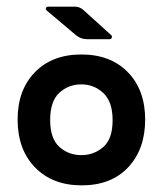

<svg xmlns="http://www.w3.org/2000/svg" viewBox="-20 -548 491 578"><path d="M121 -516Q117 -520 118.5 -524Q120 -528 125 -528H205Q220 -528 231 -518L315 -442Q318 -439 316.5 -434.5Q315 -430 309 -430H243Q224 -430 210 -441ZM226 10Q138 10 85.5 -44Q33 -98 33 -188Q33 -277 85 -330.5Q137 -384 225 -384Q313 -384 365 -330.5Q417 -277 417 -188Q417 -99 366 -44.5Q315 10 226 10ZM225 -81Q263 -81 291 -105.5Q319 -130 319 -186Q319 -242 291 -268Q263 -294 225 -294Q186 -294 158.5 -268.5Q131 -243 131 -187Q131 -131 158.5 -106Q186 -81 225 -81Z"/></svg>

Font: Zain
Style: Bold
Weight: 700
Designer: Zain,Boutros
Foundry: Mobile Telecommunications Company (Zain), 2024
Version: Version 1.50; ttfautohint (v1.8.4)